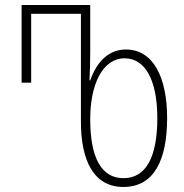

<svg xmlns="http://www.w3.org/2000/svg" viewBox="-20 -734 733 764"><path d="M471 10C594 10 645 -99 645 -264C645 -426 590 -537 481 -537C413 -537 365 -489 339 -414H336C338 -448 339 -488 339 -525V-714H66V-405H104V-679H302V-249C302 -95 353 10 471 10ZM471 -25C381 -25 339 -111 339 -260C339 -398 388 -502 476 -502C555 -502 606 -420 606 -264C606 -109 561 -25 471 -25Z"/></svg>

Font: Noto Sans Georgian ExtraCondensed ExtraLight
Style: Regular
Weight: 200
Width: 2
Designer: Monotype Design Team, Akaki Razmadze
Foundry: Google LLC
Version: Version 2.005